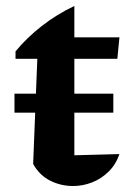

<svg xmlns="http://www.w3.org/2000/svg" viewBox="-20 -613 448 643"><path d="M229 -593V-488H380L373 -416H229V-93L380 -97Q368 -62 343.5 -38Q319 -14 288 -2Q257 10 225 10Q184 10 148 -8Q112 -26 91 -64L105 -416H32V-441Q70 -487 120 -526Q170 -565 229 -593ZM28.5 -299.2H359.5V-235.7H28.5Z"/></svg>

Font: Piazzolla 24pt
Style: Bold
Weight: 700
Designer: Juan Pablo del Peral
Foundry: Huerta Tipografica
Version: Version 2.005